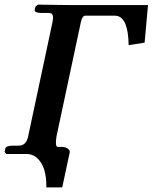

<svg xmlns="http://www.w3.org/2000/svg" viewBox="-21 -668 662 833"><path d="M95.2 0H5.9L-1 -8.8L2 -23.9Q5.9 -35.6 33.7 -36.1H60.5Q91.8 -36.1 100.6 -73.7Q101.1 -75.2 101.1 -76.2L206.5 -570.8Q213.9 -605 199.7 -610.4Q193.4 -611.8 185.1 -611.8H156.2Q128.9 -612.8 129.4 -624L132.8 -639.2L143.6 -647.9Q144 -647.9 283.2 -646H621.1L606.4 -482.9L537.1 -472.2Q535.2 -589.8 486.3 -599.1Q481 -600.1 475.6 -600.1H349.6Q335.9 -600.1 330.1 -573.2Q329.6 -571.8 329.6 -570.8L224.1 -76.2Q217.3 -33.2 228.5 -30.8H244.6Q269.5 -30.8 279.3 -17.1Q282.2 -12.2 281.7 -7.8L249 145H180.2Q181.2 51.8 137.7 15.6Q119.1 0.5 95.2 0Z"/></svg>

Font: Linux Libertine Slanted O
Style: Bold Slanted
Weight: 700
Designer: Philipp H. Poll
Foundry: Philipp H. Poll
Version: Version 5.0.0